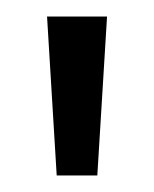

<svg xmlns="http://www.w3.org/2000/svg" viewBox="-20 -815 187 233"><path d="M37.1 -794.9H109.9L98.1 -602.1H48.8Z"/></svg>

Font: Poppins Light
Style: Regular
Weight: 300
Designer: Ninad Kale (Devanagari), Jonny Pinhorn (Latin)
Foundry: Indian Type Foundry
Version: 4.004